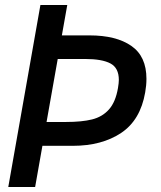

<svg xmlns="http://www.w3.org/2000/svg" viewBox="-20 -745 640 765"><path d="M141 -725H248L226.5 -604H336.5Q443 -604 503.2 -562.2Q563.5 -520.5 563.5 -431Q563.5 -405 558.5 -377Q539.5 -266.5 462.5 -215.2Q385.5 -164 270 -164H149L120 0H13ZM450 -394Q453.5 -415 453.5 -426.5Q453.5 -474.5 420 -492.2Q386.5 -510 319 -510H210L165.5 -259H242.5Q306 -259 347 -269.2Q388 -279.5 414.2 -309Q440.5 -338.5 450 -394Z"/></svg>

Font: JuliaMono SemiBold
Style: Italic
Weight: 600
Italic angle: -9°
Monospace: yes
Designer: cormullion
Foundry: corm
Version: Version 0.056; ttfautohint (v1.8.4)